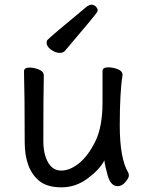

<svg xmlns="http://www.w3.org/2000/svg" viewBox="-20 -780 630 824"><path d="M371 -760Q385 -760 393 -750Q399 -743 399 -736.5Q399 -730 396 -727Q384 -709 259 -562Q251 -553 237 -553Q217 -553 196 -569Q180 -582 180 -597Q180 -604 183 -608Q199 -625 354 -753Q367 -760 371 -760ZM148 -4Q86 -55 86 -171Q86 -368 83 -474Q83 -490 107 -490Q126 -490 147 -481.5Q168 -473 168 -456Q166 -368 166 -175Q166 -119 186 -83.5Q206 -48 243 -48Q281 -48 320 -80Q359 -112 389.5 -174Q420 -236 420 -342V-475Q420 -491 445 -491Q465 -491 485.5 -483Q506 -475 506 -458Q494 -385 494 -241Q494 -99 531 -38Q533 -34 533 -26Q533 -16 518 1.5Q503 19 485 19Q455 19 442 -27.5Q429 -74 428 -92Q410 -55 358 -15.5Q306 24 244 24Q182 24 148 -4Z"/></svg>

Font: ToneOZ-Pinyin-WenKai-Medium
Style: Medium
Weight: 700
Designer: Fontworks Inc.
Foundry: ToneOZ
Version: Version 0.240331